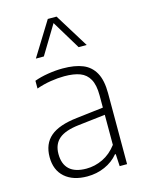

<svg xmlns="http://www.w3.org/2000/svg" viewBox="-122 -883 738 965"><g transform="rotate(-15 247.5 -400.0)"><path d="M419 -369V0H380.5L377 -63.5H373Q345 -29.5 302.5 -10.8Q260 8 211 8Q137 8 94.5 -29.5Q52 -67 52 -134.5Q52 -203.5 96.2 -241.2Q140.5 -279 235.5 -289.5L375 -306V-370Q375 -423.5 358.2 -453.8Q341.5 -484 309.8 -496.2Q278 -508.5 228 -508.5Q195 -508.5 157 -502.5Q119 -496.5 82.5 -483.5V-524Q113.5 -535.5 153.5 -542Q193.5 -548.5 230.5 -548.5Q293.5 -548.5 334.8 -531.5Q376 -514.5 397.5 -475.2Q419 -436 419 -369ZM375 -112V-268.5L236 -252.5Q164 -244.5 131.5 -216.8Q99 -189 99 -138.5Q99 -85.5 128.5 -58.2Q158 -31 216.5 -31Q261 -31 302.2 -50.8Q343.5 -70.5 375 -112ZM378 -631H336L245.5 -780.5L155 -631H113.5L223 -808H268.5Z"/></g></svg>

Font: Encode Sans ExtraLight
Style: Regular
Weight: 275
Designer: Multiple Designers
Foundry: Impallari Type
Version: Version 2.000